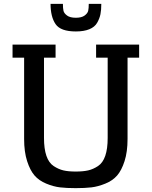

<svg xmlns="http://www.w3.org/2000/svg" viewBox="-20 -961 786 995"><path d="M45 -662H105V-241Q105 -174 120.5 -126Q136 -78 159 -51.5Q182 -25 219.5 -9.5Q257 6 291 10Q325 14 372 14Q420 14 454 10Q488 6 526 -9.5Q564 -25 587 -51.5Q610 -78 625.5 -126Q641 -174 641 -241V-662H701V-730H478V-662H538V-246Q538 -190 525.5 -153.5Q513 -117 488 -100.5Q463 -84 437 -78Q411 -72 372 -72Q334 -72 308.5 -78Q283 -84 258 -100.5Q233 -117 220.5 -153.5Q208 -190 208 -246V-662H268V-730H45ZM505 -941Q505 -909 500.5 -887Q496 -865 483.5 -843Q471 -821 443 -809.5Q415 -798 373 -798Q294 -798 268 -836Q242 -874 242 -941H306Q306 -918 309 -905Q312 -892 327.5 -880.5Q343 -869 373 -869Q403 -869 418.5 -880.5Q434 -892 437 -905Q440 -918 440 -941Z"/></svg>

Font: Glegoo
Style: Bold
Weight: 700
Version: Version 2.0.1; ttfautohint (v0.9) -r 48 -G 60